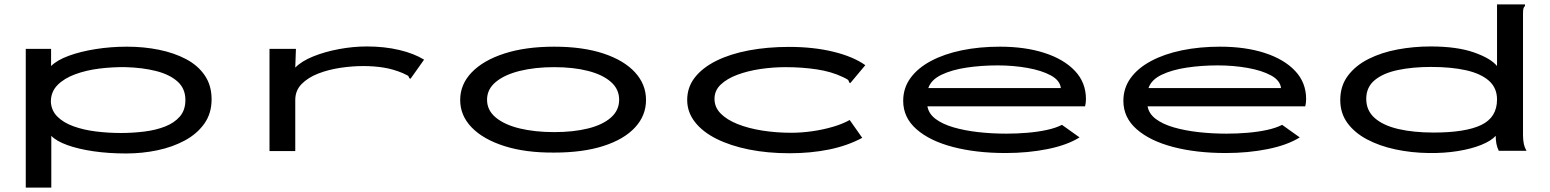

<svg xmlns="http://www.w3.org/2000/svg" viewBox="-20 -685 7040 872"><path d="M97 167V-463H212V-385Q239 -412 292 -431.5Q345 -451 414 -462Q483 -473 557 -473Q633 -473 702 -459Q771 -445 825 -416.5Q879 -388 910 -342.5Q941 -297 941 -234Q941 -170 908 -123.5Q875 -77 819.5 -47Q764 -17 695 -2.5Q626 12 553 12Q473 12 404.5 2Q336 -8 286 -26Q236 -44 213 -68V167ZM529 -81Q583 -81 635.5 -87.5Q688 -94 730 -110.5Q772 -127 797 -156Q822 -185 822 -231Q822 -283 786 -315Q750 -347 688.5 -362.5Q627 -378 551 -380Q491 -381 431 -373.5Q371 -366 321 -347.5Q271 -329 241 -298.5Q211 -268 211 -223Q213 -183 240.5 -155.5Q268 -128 313.5 -111.5Q359 -95 415 -88Q471 -81 529 -81Z M1204 -463H1324L1321 -378Q1349 -407 1402 -428.5Q1455 -450 1519.5 -462Q1584 -474 1646 -474Q1726 -474 1793.5 -458Q1861 -442 1906 -414L1850 -335L1844 -327L1838 -331Q1837 -339 1830.5 -342.5Q1824 -346 1809 -353Q1766 -371 1722.5 -378Q1679 -385 1630 -385Q1580 -385 1526 -377Q1472 -369 1425.5 -351Q1379 -333 1350 -303.5Q1321 -274 1321 -231V1H1204Z M2497 8Q2367 9 2271 -21.5Q2175 -52 2122.5 -106Q2070 -160 2070 -231Q2070 -302 2122.5 -356.5Q2175 -411 2271 -442Q2367 -473 2497 -473Q2627 -473 2720.5 -442Q2814 -411 2864 -356.5Q2914 -302 2914 -231Q2914 -160 2864 -106Q2814 -52 2720.5 -22Q2627 8 2497 8ZM2497 -85Q2584 -85 2650.5 -101.5Q2717 -118 2754.5 -151Q2792 -184 2792 -232Q2792 -280 2754.5 -313Q2717 -346 2650.5 -363Q2584 -380 2497 -380Q2410 -380 2341 -363Q2272 -346 2232 -313Q2192 -280 2192 -232Q2192 -184 2232 -151Q2272 -118 2341 -101.5Q2410 -85 2497 -85Z M3566 11Q3466 11 3381.5 -6Q3297 -23 3234 -54.5Q3171 -86 3136 -131Q3101 -176 3101 -231Q3101 -289 3136 -333.5Q3171 -378 3233.5 -409Q3296 -440 3380.5 -456Q3465 -472 3564 -472Q3675 -472 3765 -450Q3855 -428 3910 -389L3848 -315L3841 -307L3836 -312Q3835 -320 3829 -324Q3823 -328 3808 -335Q3756 -360 3689 -370Q3622 -380 3548 -380Q3490 -380 3433 -371.5Q3376 -363 3329 -345.5Q3282 -328 3253.5 -301Q3225 -274 3225 -236Q3225 -198 3253 -169.5Q3281 -141 3330 -121.5Q3379 -102 3442 -92Q3505 -82 3574 -82Q3620 -82 3669 -89Q3718 -96 3762.5 -109Q3807 -122 3839 -140L3896 -59Q3829 -23 3745.5 -6Q3662 11 3566 11Z M4547 10Q4413 10 4308 -17.5Q4203 -45 4142.5 -98Q4082 -151 4082 -227Q4082 -285 4115 -330.5Q4148 -376 4208 -408Q4268 -440 4348 -456.5Q4428 -473 4521 -473Q4636 -473 4724 -444.5Q4812 -416 4862 -363Q4912 -310 4912 -235Q4912 -227 4911 -218.5Q4910 -210 4908 -202H4192Q4198 -168 4229.5 -144.5Q4261 -121 4311 -106.5Q4361 -92 4422.5 -85Q4484 -78 4551 -78Q4598 -78 4646 -82Q4694 -86 4735 -95Q4776 -104 4803 -118L4883 -61Q4827 -26 4738 -8Q4649 10 4547 10ZM4196 -285H4798Q4794 -320 4752.5 -342.5Q4711 -365 4646.5 -376.5Q4582 -388 4511 -388Q4437 -388 4370 -378Q4303 -368 4256 -345.5Q4209 -323 4196 -285Z M5547 10Q5413 10 5308 -17.5Q5203 -45 5142.5 -98Q5082 -151 5082 -227Q5082 -285 5115 -330.5Q5148 -376 5208 -408Q5268 -440 5348 -456.5Q5428 -473 5521 -473Q5636 -473 5724 -444.5Q5812 -416 5862 -363Q5912 -310 5912 -235Q5912 -227 5911 -218.5Q5910 -210 5908 -202H5192Q5198 -168 5229.5 -144.5Q5261 -121 5311 -106.5Q5361 -92 5422.5 -85Q5484 -78 5551 -78Q5598 -78 5646 -82Q5694 -86 5735 -95Q5776 -104 5803 -118L5883 -61Q5827 -26 5738 -8Q5649 10 5547 10ZM5196 -285H5798Q5794 -320 5752.5 -342.5Q5711 -365 5646.5 -376.5Q5582 -388 5511 -388Q5437 -388 5370 -378Q5303 -368 5256 -345.5Q5209 -323 5196 -285Z M6469 10Q6390 9 6317.5 -6.5Q6245 -22 6188.5 -52Q6132 -82 6099.5 -126.5Q6067 -171 6067 -231Q6067 -295 6102 -341.5Q6137 -388 6196 -417.5Q6255 -447 6328 -460.5Q6401 -474 6477 -474Q6597 -474 6674 -447Q6751 -420 6779 -385V-665H6906V-658Q6900 -652 6898.5 -645Q6897 -638 6897 -621V-71Q6897 -53 6900 -35.5Q6903 -18 6913 0H6787Q6779 -16 6776 -33Q6773 -50 6773 -68Q6752 -45 6707.5 -27Q6663 -9 6601.5 1Q6540 11 6469 10ZM6491 -83Q6636 -83 6707.5 -117.5Q6779 -152 6779 -233Q6779 -286 6742 -318.5Q6705 -351 6638 -366Q6571 -381 6479 -381Q6396 -381 6329 -367Q6262 -353 6223.5 -321Q6185 -289 6185 -236Q6185 -183 6223.5 -149Q6262 -115 6331 -99Q6400 -83 6491 -83Z"/></svg>

Font: Inconsolata UltraExpanded SemiBold
Style: Regular
Weight: 600
Width: 9
Monospace: yes
Designer: Raph Levien, Cyreal, Brenton Simpson
Foundry: Raph Levien, Cyreal, Google
Version: Version 3.001; ttfautohint (v1.8.2.53-6de2)